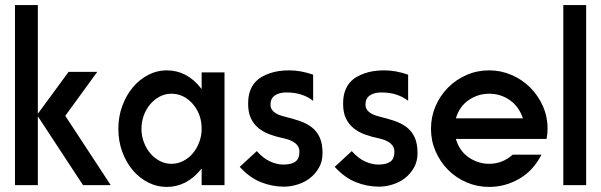

<svg xmlns="http://www.w3.org/2000/svg" viewBox="-20 -731 2368 756"><path d="M129 -711V-283L250 -448H363L237 -275L416 -2H307L129 -273V-2H39V-711Z M864 -446V-2H774V-67L771 -64Q715 5 636 5Q598 5 563.5 -12.5Q529 -30 503 -60.5Q477 -91 461.5 -133Q446 -175 446 -224Q446 -272 461.5 -314Q477 -356 503 -387Q529 -418 563.5 -436Q598 -454 636 -454Q716 -454 771 -384L772 -383Q772 -381 774 -381V-446ZM737 -324Q702 -362 655 -362Q630 -362 608.5 -350.5Q587 -339 571 -320Q555 -301 546 -276Q537 -251 537 -224Q537 -196 546.5 -171Q556 -146 572 -127Q588 -108 609.5 -97Q631 -86 655 -86Q679 -86 701 -97Q723 -108 739 -127Q755 -146 764.5 -171Q774 -196 774 -224Q774 -283 737 -324Z M991 -136Q1016 -108 1043 -95.5Q1070 -83 1096 -83Q1127 -83 1143 -94.5Q1159 -106 1159 -134Q1159 -172 1099 -186Q1069 -192 1043 -201.5Q1017 -211 998 -226.5Q979 -242 968 -265Q957 -288 957 -322Q957 -352 964.5 -372.5Q972 -393 984 -406.5Q996 -420 1011 -428.5Q1026 -437 1041 -442Q1074 -454 1119 -454Q1164 -454 1213 -437V-334Q1171 -367 1108 -367Q1079 -367 1062 -355Q1045 -343 1045 -319Q1045 -285 1100 -272Q1133 -264 1160.5 -254.5Q1188 -245 1208 -229.5Q1228 -214 1239 -189.5Q1250 -165 1250 -128Q1250 -95 1235.5 -70Q1221 -45 1199 -28.5Q1177 -12 1150 -4Q1123 4 1099 4Q1051 4 1006.5 -14Q962 -32 924 -74Z M1365 -136Q1390 -108 1417 -95.5Q1444 -83 1470 -83Q1501 -83 1517 -94.5Q1533 -106 1533 -134Q1533 -172 1473 -186Q1443 -192 1417 -201.5Q1391 -211 1372 -226.5Q1353 -242 1342 -265Q1331 -288 1331 -322Q1331 -352 1338.5 -372.5Q1346 -393 1358 -406.5Q1370 -420 1385 -428.5Q1400 -437 1415 -442Q1448 -454 1493 -454Q1538 -454 1587 -437V-334Q1545 -367 1482 -367Q1453 -367 1436 -355Q1419 -343 1419 -319Q1419 -285 1474 -272Q1507 -264 1534.5 -254.5Q1562 -245 1582 -229.5Q1602 -214 1613 -189.5Q1624 -165 1624 -128Q1624 -95 1609.5 -70Q1595 -45 1573 -28.5Q1551 -12 1524 -4Q1497 4 1473 4Q1425 4 1380.5 -14Q1336 -32 1298 -74Z M1906 -454Q1952 -454 1994 -436Q2036 -418 2067.5 -386.5Q2099 -355 2117.5 -313.5Q2136 -272 2136 -224Q2136 -203 2132 -184H1775Q1789 -136 1826 -111Q1863 -86 1906 -86Q1958 -86 1999 -122H2112Q2080 -59 2024.5 -27Q1969 5 1906 5Q1859 5 1817 -13Q1775 -31 1744 -62.5Q1713 -94 1695 -135.5Q1677 -177 1677 -224Q1677 -271 1695 -313Q1713 -355 1744.5 -386.5Q1776 -418 1817.5 -436Q1859 -454 1906 -454ZM2039 -265Q2023 -312 1987 -337Q1951 -362 1906 -362Q1862 -362 1825.5 -337Q1789 -312 1775 -265Z M2288 -711V-2H2198V-711Z"/></svg>

Font: Fundamental  Brigade
Style: Regular
Weight: 400
Designer: Peter Wiegel, original typeface by Arno Drescher 1935
Foundry: Peter Wiegel
Version: Version 0.000 2012 initial release